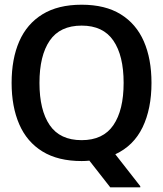

<svg xmlns="http://www.w3.org/2000/svg" viewBox="-20 -682 702 827"><path d="M331.7 11.7Q230 11.7 162.9 -29.6Q95.8 -70.8 62.9 -146.7Q30 -222.5 30 -325Q30 -428.3 62.9 -503.8Q95.8 -579.2 162.9 -620.4Q230 -661.7 331.7 -661.7Q433.3 -661.7 500 -620.4Q566.7 -579.2 599.6 -503.8Q632.5 -428.3 632.5 -325Q632.5 -213.3 594.2 -133.8Q555.8 -54.2 476.7 -17.5L584.2 120V125H455L365 10Q348.3 11.7 331.7 11.7ZM331.7 -78.3Q424.2 -78.3 468.3 -142.9Q512.5 -207.5 512.5 -325Q512.5 -442.5 468.3 -507.1Q424.2 -571.7 331.7 -571.7Q238.3 -571.7 194.2 -507.1Q150 -442.5 150 -325Q150 -207.5 194.2 -142.9Q238.3 -78.3 331.7 -78.3Z"/></svg>

Font: Familjen Grotesk GF Medium
Style: Regular
Weight: 500
Designer: Anders Wikstroem, Jonas Baeckman, Matilda Gysing, Kristian Moeller
Foundry: Familjen STHLM AB
Version: Version 2.000; Beta; Release 4; Build 6